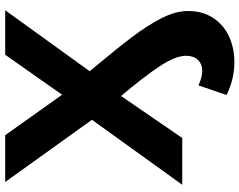

<svg xmlns="http://www.w3.org/2000/svg" viewBox="-114 -626 946 759"><g transform="rotate(-90 359.5 -247.0)"><path d="M457 -366Q543 -263 590.5 -200.5Q638 -138 666.5 -82Q695 -26 695 23Q695 80 668 121.5Q641 163 595 184.5Q549 206 493 206Q425 206 363 175L401 64Q433 79 458 79Q485 79 501.5 62Q518 45 518 15Q518 -26 477 -88.5Q436 -151 359 -242L193 0H8L265 -357L19 -700H204L364 -475L522 -700H698Z"/></g></svg>

Font: APTA Sans Regular
Style: Bold Italic
Weight: 700
Version: Version 7.200